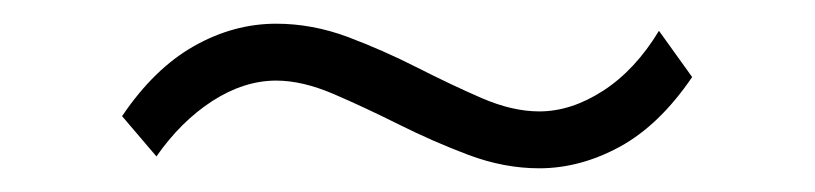

<svg xmlns="http://www.w3.org/2000/svg" viewBox="-20 -412 688 162"><path d="M435 -270Q405.5 -270 375.5 -281.2Q345.5 -292.5 316.5 -307Q287.5 -321.5 261.2 -332.8Q235 -344 213 -344Q186 -344 159.2 -326.8Q132.5 -309.5 112 -280L83 -314Q110 -354 143.5 -373Q177 -392 213 -392Q243.5 -392 273.5 -380.8Q303.5 -369.5 332 -355Q360.5 -340.5 386.5 -329.2Q412.5 -318 435 -318Q462 -318 489 -335.5Q516 -353 536 -386L564 -347Q536.5 -306.5 503 -288.2Q469.5 -270 435 -270Z"/></svg>

Font: Geologica Roman Thin
Style: Regular
Weight: 250
Designer: Sindre Bremnes, Frode Helland
Foundry: Monokrom Skriftforlag AS
Version: Version 1.010;gftools[0.9.28]